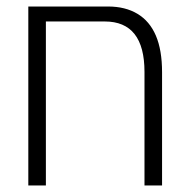

<svg xmlns="http://www.w3.org/2000/svg" viewBox="-20 -570 593 590"><path d="M424 0V-349Q424 -504 302 -504H67V-550H312Q365 -550 402.5 -527.5Q440 -505 459 -460.5Q478 -416 478 -348V0ZM67 0V-537H121V0Z"/></svg>

Font: Assistant ExtraLight Light
Style: Regular
Weight: 300
Version: Version 3.000